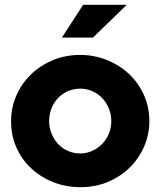

<svg xmlns="http://www.w3.org/2000/svg" viewBox="-20 -767 666 797"><path d="M26 0ZM26 -264Q26 -319 47 -368.5Q68 -418 106.5 -456Q145 -494 197.5 -516.5Q250 -539 313 -539Q371 -539 423.5 -518Q476 -497 515 -460.5Q554 -424 577 -373.5Q600 -323 600 -264Q600 -210 579 -160.5Q558 -111 520 -73Q482 -35 429.5 -12.5Q377 10 313 10Q256 10 204.5 -9.5Q153 -29 113 -65Q73 -101 49.5 -151.5Q26 -202 26 -264ZM313 -130Q340 -130 363.5 -141Q387 -152 404.5 -170Q422 -188 432 -212.5Q442 -237 442 -264Q442 -292 432 -316.5Q422 -341 404.5 -359.5Q387 -378 363.5 -388.5Q340 -399 313 -399Q285 -399 261.5 -388.5Q238 -378 220.5 -359.5Q203 -341 193.5 -316.5Q184 -292 184 -264Q184 -237 194 -212.5Q204 -188 221 -169.5Q238 -151 262 -140.5Q286 -130 313 -130ZM325 -747H506L366 -611H237Z"/></svg>

Font: Rosa Sans Black
Style: Regular
Weight: 900
Designer: Pentagram / MCKL
Foundry: Pentagram / MCKL
Version: Version 1.005;September 16, 2019;FontCreator 11.5.0.2425 64-